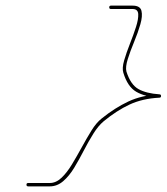

<svg xmlns="http://www.w3.org/2000/svg" viewBox="-20 -567 592 682"><path d="M374 -535Q368 -535 368 -541Q368 -547 374 -547Q393 -547 412.5 -547Q432 -547 451 -547Q478 -547 482.5 -528.5Q487 -510 478.5 -480.5Q470 -451 456.5 -418.5Q443 -386 434 -357.5Q425 -329 429 -313Q429 -313 429 -313Q429 -313 429 -313Q444 -266 472 -250.5Q500 -235 546 -232Q552 -232 552 -226Q552 -220 546 -220Q486 -217 440 -195.5Q394 -174 348 -136Q348 -136 348 -136Q348 -136 348 -136Q348 -136 348 -136Q329 -120 311.5 -92Q294 -64 277.5 -32Q261 0 243.5 29Q226 58 204.5 76.5Q183 95 157 95Q138 95 118.5 95Q99 95 80 95Q80 95 80 95Q80 95 80 95Q74 95 74 89Q74 83 80 83Q99 83 118.5 83Q138 83 157 83Q179 83 198.5 64.5Q218 46 235.5 17Q253 -12 270.5 -44Q288 -76 305 -103.5Q322 -131 341 -146Q341 -146 341 -146Q341 -146 341 -146Q341 -146 341 -146Q388 -184 436 -206.5Q484 -229 546 -232Q551 -232 551 -226Q551 -220 546 -220Q495 -223 464 -241Q433 -259 418 -309Q418 -309 418 -309Q418 -309 418 -309Q413 -325 421 -352.5Q429 -380 441.5 -411.5Q454 -443 463 -471Q472 -499 471 -517Q470 -535 451 -535Q432 -535 412.5 -535Q393 -535 374 -535Q374 -535 374 -535Q374 -535 374 -535Z"/></svg>

Font: FRB American Cursive Guidelines Arrows Thin
Style: Italic
Weight: 100
Italic angle: -25°
Version: Version 2.0;Modular Font Editor K font №1